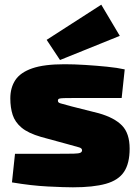

<svg xmlns="http://www.w3.org/2000/svg" viewBox="-20 -788 593 819"><path d="M256 -514Q296 -514 343.5 -511Q391 -508 436 -503.5Q481 -499 512 -492L499 -370Q449 -370 398.5 -370Q348 -370 302 -370Q269 -370 253 -369.5Q237 -369 232 -367Q227 -365 227 -358Q227 -350 238.5 -347Q250 -344 286 -334L401 -305Q468 -286 500.5 -252.5Q533 -219 533 -154Q533 -91 509 -55Q485 -19 431.5 -4Q378 11 291 11Q255 11 184.5 7.5Q114 4 31 -10L44 -132Q57 -132 85.5 -132Q114 -132 150.5 -132Q187 -132 222 -132Q270 -132 293 -132.5Q316 -133 323 -136.5Q330 -140 330 -147Q330 -156 317 -159.5Q304 -163 265 -174L155 -204Q100 -220 72 -243.5Q44 -267 34 -298Q24 -329 24 -368Q24 -414 45.5 -446.5Q67 -479 117.5 -496.5Q168 -514 256 -514ZM412 -768 491 -635 236 -532 179 -618Z"/></svg>

Font: Exo 2 Black
Style: Regular
Weight: 900
Designer: Natanael Gama
Foundry: Natanael Gama
Version: Version 2.010